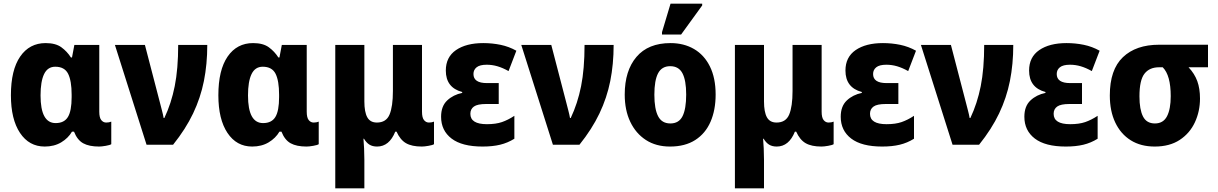

<svg xmlns="http://www.w3.org/2000/svg" viewBox="-20 -796 6700 1056"><path d="M226 10Q140 10 90 -65Q40 -140 40 -272Q40 -411 91 -485Q142 -559 231 -559Q286 -559 317.5 -536Q349 -513 370 -480H376L389 -549H526V-182Q526 -149 537 -135.5Q548 -122 564 -122Q580 -122 592 -127V-3Q585 2 562 6Q539 10 525 10Q470 10 437.5 -8Q405 -26 387 -72H376Q355 -36 316.5 -13Q278 10 226 10ZM286 -119Q333 -119 353.5 -152.5Q374 -186 374 -262V-275Q374 -352 354.5 -390.5Q335 -429 284 -429Q242 -429 222.5 -388.5Q203 -348 203 -271Q203 -119 286 -119Z M786 0 612 -549H777L859 -234Q864 -214 870.5 -189.5Q877 -165 880 -147H884Q922 -227 941 -322Q960 -417 960 -549H1120Q1120 -443 1101.5 -350.5Q1083 -258 1042 -172Q1001 -86 932 0Z M1367 10Q1281 10 1231 -65Q1181 -140 1181 -272Q1181 -411 1232 -485Q1283 -559 1372 -559Q1427 -559 1458.5 -536Q1490 -513 1511 -480H1517L1530 -549H1667V-182Q1667 -149 1678 -135.5Q1689 -122 1705 -122Q1721 -122 1733 -127V-3Q1726 2 1703 6Q1680 10 1666 10Q1611 10 1578.5 -8Q1546 -26 1528 -72H1517Q1496 -36 1457.5 -13Q1419 10 1367 10ZM1427 -119Q1474 -119 1494.5 -152.5Q1515 -186 1515 -262V-275Q1515 -352 1495.5 -390.5Q1476 -429 1425 -429Q1383 -429 1363.5 -388.5Q1344 -348 1344 -271Q1344 -119 1427 -119Z M1824 240V-549H1984V-238Q1984 -180 2000 -151Q2016 -122 2053 -122Q2104 -122 2122.5 -166Q2141 -210 2141 -296V-549H2301V-182Q2301 -149 2312 -135.5Q2323 -122 2339 -122Q2355 -122 2367 -127V-3Q2360 2 2337 6Q2314 10 2300 10Q2245 10 2213 -8.5Q2181 -27 2161 -72H2154Q2121 10 2054 10Q2029 10 2012 -0.5Q1995 -11 1982 -33H1979Q1981 -13 1982.5 20Q1984 53 1984 82V240Z M2634 10Q2521 10 2463.5 -34Q2406 -78 2406 -154Q2406 -212 2439.5 -243.5Q2473 -275 2522 -285V-290Q2432 -314 2432 -408Q2432 -482 2488 -520.5Q2544 -559 2638 -559Q2687 -559 2733 -549.5Q2779 -540 2820 -517L2777 -405Q2745 -423 2716 -431.5Q2687 -440 2657 -440Q2619 -440 2601.5 -426Q2584 -412 2584 -389Q2584 -339 2658 -339H2723V-224H2654Q2606 -224 2586.5 -210Q2567 -196 2567 -170Q2567 -113 2658 -113Q2707 -113 2740.5 -124.5Q2774 -136 2809 -159V-33Q2772 -10 2730.5 0Q2689 10 2634 10Z M3021 0 2847 -549H3012L3094 -234Q3099 -214 3105.5 -189.5Q3112 -165 3115 -147H3119Q3157 -227 3176 -322Q3195 -417 3195 -549H3355Q3355 -443 3336.5 -350.5Q3318 -258 3277 -172Q3236 -86 3167 0Z M3916 -276Q3916 -191 3888 -126.5Q3860 -62 3804 -26Q3748 10 3665 10Q3588 10 3532.5 -26Q3477 -62 3446.5 -126Q3416 -190 3416 -276Q3416 -407 3480.5 -483Q3545 -559 3668 -559Q3741 -559 3797 -526.5Q3853 -494 3884.5 -430.5Q3916 -367 3916 -276ZM3579 -275Q3579 -197 3599.5 -157Q3620 -117 3667 -117Q3714 -117 3734 -157Q3754 -197 3754 -276Q3754 -354 3733.5 -393Q3713 -432 3666 -432Q3620 -432 3599.5 -393Q3579 -354 3579 -275ZM3621 -606V-619L3668 -776H3842V-766L3726 -606Z M4022 240V-549H4182V-238Q4182 -180 4198 -151Q4214 -122 4251 -122Q4302 -122 4320.5 -166Q4339 -210 4339 -296V-549H4499V-182Q4499 -149 4510 -135.5Q4521 -122 4537 -122Q4553 -122 4565 -127V-3Q4558 2 4535 6Q4512 10 4498 10Q4443 10 4411 -8.5Q4379 -27 4359 -72H4352Q4319 10 4252 10Q4227 10 4210 -0.5Q4193 -11 4180 -33H4177Q4179 -13 4180.5 20Q4182 53 4182 82V240Z M4832 10Q4719 10 4661.5 -34Q4604 -78 4604 -154Q4604 -212 4637.5 -243.5Q4671 -275 4720 -285V-290Q4630 -314 4630 -408Q4630 -482 4686 -520.5Q4742 -559 4836 -559Q4885 -559 4931 -549.5Q4977 -540 5018 -517L4975 -405Q4943 -423 4914 -431.5Q4885 -440 4855 -440Q4817 -440 4799.5 -426Q4782 -412 4782 -389Q4782 -339 4856 -339H4921V-224H4852Q4804 -224 4784.5 -210Q4765 -196 4765 -170Q4765 -113 4856 -113Q4905 -113 4938.5 -124.5Q4972 -136 5007 -159V-33Q4970 -10 4928.5 0Q4887 10 4832 10Z M5219 0 5045 -549H5210L5292 -234Q5297 -214 5303.5 -189.5Q5310 -165 5313 -147H5317Q5355 -227 5374 -322Q5393 -417 5393 -549H5553Q5553 -443 5534.5 -350.5Q5516 -258 5475 -172Q5434 -86 5365 0Z M5842 10Q5729 10 5671.5 -34Q5614 -78 5614 -154Q5614 -212 5647.5 -243.5Q5681 -275 5730 -285V-290Q5640 -314 5640 -408Q5640 -482 5696 -520.5Q5752 -559 5846 -559Q5895 -559 5941 -549.5Q5987 -540 6028 -517L5985 -405Q5953 -423 5924 -431.5Q5895 -440 5865 -440Q5827 -440 5809.5 -426Q5792 -412 5792 -389Q5792 -339 5866 -339H5931V-224H5862Q5814 -224 5794.5 -210Q5775 -196 5775 -170Q5775 -113 5866 -113Q5915 -113 5948.5 -124.5Q5982 -136 6017 -159V-33Q5980 -10 5938.5 0Q5897 10 5842 10Z M6331 10Q6254 10 6199 -24.5Q6144 -59 6114 -122Q6084 -185 6084 -271Q6084 -413 6156 -481.5Q6228 -550 6355 -550H6624V-426H6517Q6550 -391 6565 -350Q6580 -309 6580 -254Q6580 -184 6552 -123.5Q6524 -63 6468.5 -26.5Q6413 10 6331 10ZM6332 -117Q6378 -117 6398.5 -156.5Q6419 -196 6419 -267Q6419 -382 6375 -426H6355Q6302 -426 6274.5 -390.5Q6247 -355 6247 -266Q6247 -194 6266.5 -155.5Q6286 -117 6332 -117Z"/></svg>

Font: Noto Sans SemiCondensed ExtraBold
Style: Regular
Weight: 800
Width: 4
Designer: Monotype Design Team
Foundry: Monotype Imaging Inc.
Version: Version 2.013; ttfautohint (v1.8.4.7-5d5b)